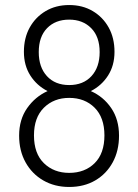

<svg xmlns="http://www.w3.org/2000/svg" viewBox="-20 -732 549 763"><path d="M255 11Q197 11 152 -15Q107 -41 81.5 -87Q56 -133 56 -193Q56 -257 88 -302.5Q120 -348 169 -370Q126 -392 100.5 -432Q75 -472 75 -526Q75 -581 98 -622.5Q121 -664 161.5 -688Q202 -712 255 -712Q308 -712 348.5 -688Q389 -664 412 -622.5Q435 -581 435 -526Q435 -472 409.5 -432Q384 -392 341 -370Q391 -348 422 -302.5Q453 -257 453 -193Q453 -133 428 -87Q403 -41 358.5 -15Q314 11 255 11ZM255 -45Q317 -45 356 -83.5Q395 -122 395 -194Q395 -265 356 -304Q317 -343 255 -343Q194 -343 154.5 -304Q115 -265 115 -194Q115 -122 154.5 -83.5Q194 -45 255 -45ZM255 -394Q311 -394 343.5 -429.5Q376 -465 376 -525Q376 -586 342.5 -620Q309 -654 255 -654Q200 -654 167 -620Q134 -586 134 -525Q134 -465 166.5 -429.5Q199 -394 255 -394Z"/></svg>

Font: Zen Kaku Gothic New
Style: Regular
Weight: 400
Designer: Yoshimichi Ohira
Foundry: Positype
Version: Version 1.001